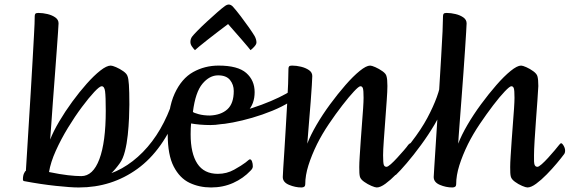

<svg xmlns="http://www.w3.org/2000/svg" viewBox="-20 -813 2510 846"><path d="M324 13Q292 13 226 6Q160 -1 86 -15Q81 -16 81 -23Q81 -39 86 -49.5Q91 -60 94 -60Q96 -93 99.5 -148Q103 -203 107 -270Q111 -337 115.5 -408Q120 -479 123.5 -545Q127 -611 130 -662.5Q133 -714 133 -742Q133 -749 136 -752.5Q139 -756 149 -756Q169 -756 189.5 -751Q210 -746 224 -736Q238 -726 238 -710Q238 -702 235.5 -668Q233 -634 229.5 -584Q226 -534 221.5 -476.5Q217 -419 213 -364Q209 -309 206 -265Q203 -221 201 -198Q215 -234 241 -278Q267 -322 298.5 -365Q330 -408 362 -444Q394 -480 422 -502Q450 -524 468 -524Q475 -524 491.5 -517Q508 -510 523.5 -499Q539 -488 542 -477Q546 -468 548 -439.5Q550 -411 550 -352Q550 -328 548.5 -292.5Q547 -257 543 -218.5Q539 -180 530.5 -146.5Q522 -113 508 -94Q471 -42 426 -14.5Q381 13 324 13ZM338 -37Q390 -37 418 -112Q446 -187 446 -325Q446 -388 443 -410.5Q440 -433 428 -433Q419 -433 395.5 -408Q372 -383 341 -341.5Q310 -300 279.5 -250Q249 -200 226 -149Q203 -98 196 -55Q244 -45 279 -41Q314 -37 338 -37Z M328 13Q314 13 321 6.5Q328 0 346 -8.5Q364 -17 383.5 -24.5Q403 -32 415 -34Q523 -55 609.5 -143Q696 -231 743 -373Q746 -380 752 -371.5Q758 -363 763 -348.5Q768 -334 766 -323Q699 -151 585.5 -69Q472 13 328 13Z M910 13Q858 13 815 -7.5Q772 -28 745.5 -79Q719 -130 719 -221Q719 -334 749.5 -400.5Q780 -467 831 -495.5Q882 -524 943 -524Q1028 -524 1065 -491.5Q1102 -459 1102 -407Q1102 -355 1071.5 -323Q1041 -291 996 -276.5Q951 -262 907 -262Q883 -262 860.5 -264Q838 -266 822 -269Q821 -263 820.5 -248Q820 -233 820 -221Q820 -137 849.5 -92Q879 -47 940 -47Q979 -47 1012 -65.5Q1045 -84 1062 -97Q1078 -111 1081 -111Q1087 -111 1090.5 -101.5Q1094 -92 1094 -80Q1094 -76 1092 -71.5Q1090 -67 1084 -61Q1052 -27 1007.5 -7Q963 13 910 13ZM905 -304Q954 -306 982 -331.5Q1010 -357 1010 -412Q1010 -440 993.5 -460.5Q977 -481 941 -481Q903 -481 872 -444Q841 -407 830 -320Q833 -316 855 -310Q877 -304 905 -304ZM839 -592Q832 -599 825.5 -608.5Q819 -618 819 -628Q819 -641 826 -651Q831 -658 849.5 -677Q868 -696 892 -718Q916 -740 937 -758.5Q958 -777 968 -784Q979 -793 988 -793Q997 -793 1006 -784Q1022 -766 1041 -741Q1060 -716 1076.5 -692.5Q1093 -669 1102 -654Q1110 -639 1110 -626Q1110 -618 1101 -608Q1092 -598 1084 -592Q1082 -595 1071 -608Q1060 -621 1044.5 -639Q1029 -657 1013 -675Q997 -693 985 -707Q966 -693 942 -674.5Q918 -656 895.5 -638.5Q873 -621 857.5 -608Q842 -595 839 -592Z M943 -265Q935 -264 932 -274.5Q929 -285 935 -296Q941 -307 958 -307Q980 -307 1015.5 -315.5Q1051 -324 1092.5 -337.5Q1134 -351 1173 -367.5Q1212 -384 1240.5 -400Q1269 -416 1278 -430Q1287 -442 1287 -435Q1287 -428 1282 -412.5Q1277 -397 1270 -382Q1263 -367 1257 -364Q1224 -343 1180 -325Q1136 -307 1091 -294Q1046 -281 1006.5 -273.5Q967 -266 943 -265Z M1308 13Q1281 13 1253.5 1.5Q1226 -10 1226 -33Q1226 -40 1228 -71.5Q1230 -103 1233 -148.5Q1236 -194 1239 -247Q1242 -300 1245 -351Q1248 -402 1249.5 -444Q1251 -486 1251 -510Q1251 -517 1254 -520.5Q1257 -524 1267 -524Q1286 -524 1306.5 -519Q1327 -514 1341.5 -504Q1356 -494 1356 -478Q1356 -468 1354 -437Q1352 -406 1349 -365.5Q1346 -325 1342.5 -285.5Q1339 -246 1337 -217Q1335 -188 1334 -180Q1348 -217 1374.5 -262.5Q1401 -308 1434.5 -353.5Q1468 -399 1502 -438Q1536 -477 1565 -500.5Q1594 -524 1611 -524Q1618 -524 1634 -517Q1650 -510 1665.5 -499Q1681 -488 1683 -477Q1687 -465 1687 -434Q1687 -412 1684 -370.5Q1681 -329 1677.5 -281.5Q1674 -234 1671 -192.5Q1668 -151 1668 -129Q1668 -96 1671 -87Q1674 -78 1683 -78Q1689 -78 1702 -89.5Q1715 -101 1730.5 -118Q1746 -135 1759.5 -150.5Q1773 -166 1779 -175Q1786 -182 1788 -182Q1792 -182 1799 -171Q1806 -160 1806 -149Q1806 -139 1801 -133Q1790 -118 1769.5 -93.5Q1749 -69 1725 -44.5Q1701 -20 1678.5 -3.5Q1656 13 1640 13Q1633 13 1616.5 6Q1600 -1 1584.5 -12Q1569 -23 1566 -34Q1564 -41 1563.5 -51.5Q1563 -62 1563 -77Q1563 -94 1565 -125Q1567 -156 1569.5 -193.5Q1572 -231 1575 -268Q1578 -305 1580 -335.5Q1582 -366 1582 -382Q1582 -415 1579 -424Q1576 -433 1568 -433Q1561 -433 1539.5 -410Q1518 -387 1488.5 -349Q1459 -311 1429 -266.5Q1399 -222 1377 -178Q1353 -129 1339 -84.5Q1325 -40 1325 -1Q1325 13 1308 13Z M1725 -43Q1721 -40 1710 -43.5Q1699 -47 1690.5 -53.5Q1682 -60 1686 -64Q1810 -194 1863 -293.5Q1916 -393 1924 -462Q1926 -481 1933 -468Q1940 -455 1942.5 -423.5Q1945 -392 1934 -352Q1923 -312 1895.5 -265.5Q1868 -219 1835 -174Q1802 -129 1772 -94Q1742 -59 1725 -43Z M1973 13Q1945 13 1918 1.5Q1891 -10 1891 -33Q1891 -39 1893.5 -75.5Q1896 -112 1899.5 -169Q1903 -226 1907.5 -294Q1912 -362 1916 -432Q1920 -502 1924 -565Q1928 -628 1930 -675Q1932 -722 1932 -742Q1932 -749 1935 -752.5Q1938 -756 1948 -756Q1967 -756 1987.5 -751Q2008 -746 2022 -736Q2036 -726 2036 -710Q2036 -703 2034 -671.5Q2032 -640 2029 -593Q2026 -546 2022 -492Q2018 -438 2014 -384.5Q2010 -331 2006.5 -286Q2003 -241 2001 -212.5Q1999 -184 1999 -180Q2013 -217 2039.5 -262.5Q2066 -308 2099.5 -353.5Q2133 -399 2167 -438Q2201 -477 2230 -500.5Q2259 -524 2276 -524Q2283 -524 2299 -517Q2315 -510 2330 -499Q2345 -488 2348 -477Q2350 -470 2351 -459.5Q2352 -449 2352 -434Q2351 -412 2348 -370.5Q2345 -329 2341.5 -281.5Q2338 -234 2335.5 -192.5Q2333 -151 2333 -129Q2332 -96 2335.5 -87Q2339 -78 2348 -78Q2354 -78 2367 -89.5Q2380 -101 2395.5 -118Q2411 -135 2424 -150.5Q2437 -166 2444 -175Q2450 -182 2452 -182Q2457 -182 2463.5 -171Q2470 -160 2470 -149Q2470 -139 2465 -133Q2454 -118 2433.5 -93.5Q2413 -69 2389 -44.5Q2365 -20 2342.5 -3.5Q2320 13 2304 13Q2297 13 2280.5 6Q2264 -1 2249 -12Q2234 -23 2231 -34Q2229 -41 2228.5 -51.5Q2228 -62 2228 -77Q2228 -94 2230 -125Q2232 -156 2234.5 -193.5Q2237 -231 2240 -268Q2243 -305 2245 -335.5Q2247 -366 2247 -382Q2247 -415 2244 -424Q2241 -433 2233 -433Q2226 -433 2204 -410Q2182 -387 2153 -349Q2124 -311 2094 -266.5Q2064 -222 2042 -178Q2018 -129 2004 -84.5Q1990 -40 1990 -1Q1990 13 1973 13Z"/></svg>

Font: BriemHand
Style: Regular
Weight: 400
Designer: Gunnlaugur SE Briem, Eben Sorkin
Foundry: Sorkin Type
Version: Version 1.001; ttfautohint (v1.8.4.7-5d5b)